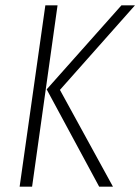

<svg xmlns="http://www.w3.org/2000/svg" viewBox="-20 -704 529 724"><path d="M54 0 151 -684H197L101 0ZM354 0 156 -367 438 -684H489L206 -365L406 0Z"/></svg>

Font: Fira Sans Extra Condensed ExtraLight
Style: Italic
Weight: 275
Width: 3
Italic angle: -8°
Designer: Carrois Corporate & Edenspiekermann AG
Foundry: Carrois Corporate GbR & Edenspiekermann AG
Version: Version 4.203